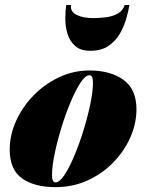

<svg xmlns="http://www.w3.org/2000/svg" viewBox="-20 -760 604 790"><path d="M272 -739.5Q268.5 -712 295.2 -698.8Q322 -685.5 362.5 -685.5Q389.5 -685.5 416.5 -689Q443.5 -692.5 464.2 -703.8Q485 -715 493 -739.5H512.5Q509 -717 500 -685Q491 -653 473.8 -622.5Q456.5 -592 427 -571.5Q397.5 -551 352.5 -551Q311 -551 288.5 -571.5Q266 -592 257.2 -622.5Q248.5 -653 248.8 -685Q249 -717 252.5 -739.5ZM208.5 10Q121.5 10 70.8 -26Q20 -62 20 -144.5Q20 -204.5 46.2 -262.5Q72.5 -320.5 118 -367.2Q163.5 -414 222.8 -442Q282 -470 348 -470Q435 -470 488.2 -431.2Q541.5 -392.5 541.5 -310Q541.5 -252 516.5 -195.2Q491.5 -138.5 446.5 -92Q401.5 -45.5 340.8 -17.8Q280 10 208.5 10ZM208.5 -9.5Q225 -9.5 245.2 -40Q265.5 -70.5 286 -119.5Q306.5 -168.5 323.8 -224.5Q341 -280.5 351.8 -332.5Q362.5 -384.5 362.5 -420.5Q362.5 -450.5 348 -450.5Q331.5 -450.5 311.2 -419.8Q291 -389 270.5 -340.2Q250 -291.5 232.8 -235.2Q215.5 -179 204.8 -127Q194 -75 194 -39.5Q194 -9.5 208.5 -9.5Z"/></svg>

Font: Bodoni* 11pt Fatface
Style: Italic
Weight: 900
Italic angle: -13°
Version: Version 2.3